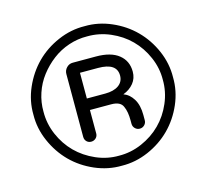

<svg xmlns="http://www.w3.org/2000/svg" viewBox="-103 -826 1026 954"><g transform="rotate(-15 409.5 -349.0)"><path d="M769 -349.1Q770.5 -278.8 741.5 -211.9Q712.4 -145 663.3 -95.9Q614.3 -46.9 547.4 -17.8Q480.5 11.2 410.2 9.8Q339.8 11.2 272.7 -17.8Q205.6 -46.9 156.7 -95.9Q107.9 -145 78.6 -211.9Q49.3 -278.8 50.8 -349.1Q49.3 -419.4 78.6 -486.3Q107.9 -553.2 156.7 -602.3Q205.6 -651.4 272.7 -680.4Q339.8 -709.5 410.2 -708Q480.5 -709.5 547.4 -680.4Q614.3 -651.4 663.3 -602.3Q712.4 -553.2 741.5 -486.3Q770.5 -419.4 769 -349.1ZM716.8 -350.1Q717.8 -410.2 693.1 -467Q668.5 -523.9 626.7 -565.7Q585 -607.4 527.6 -632.1Q470.2 -656.7 409.2 -655.8Q360.8 -656.7 314.2 -641.1Q267.6 -625.5 229.5 -596.4Q191.4 -567.4 162.4 -529.5Q133.3 -491.7 117.7 -445.1Q102.1 -398.4 103 -350.1Q102.1 -289.1 126.7 -231.7Q151.4 -174.3 193.1 -132.6Q234.9 -90.8 292 -65.9Q349.1 -41 409.2 -42Q470.2 -41 527.6 -65.9Q585 -90.8 626.7 -132.6Q668.5 -174.3 693.1 -231.7Q717.8 -289.1 716.8 -350.1ZM508.8 -331.1Q539.1 -320.3 558.6 -288.6Q578.1 -256.8 578.1 -206.1V-179.2Q578.1 -165 568.1 -155Q558.1 -145 543.9 -145Q529.8 -145 519.8 -155Q509.8 -165 509.8 -179.2V-196.8Q509.8 -241.7 497.1 -269Q485.4 -298.8 437 -298.8H328.1V-178.2Q328.1 -164.1 318.1 -154.5Q308.1 -145 293.9 -145Q279.8 -145 270.5 -154.5Q261.2 -164.1 261.2 -178.2V-502Q261.2 -520.5 274.4 -534.2Q287.6 -547.9 306.2 -547.9H425.8Q502.4 -547.9 542.7 -515.6Q583 -483.4 583 -428.2Q583 -393.6 562.7 -368.7Q542.5 -343.8 508.8 -331.1ZM517.1 -425.8Q517.1 -490.2 420.9 -490.2H328.1V-357.9H422.9Q466.3 -357.9 491.7 -375.7Q517.1 -393.6 517.1 -425.8Z"/></g></svg>

Font: Aka-Acid-Varela
Style: Regular
Weight: 400
Designer: Joe Prince, Avraham Cornfeld, Cyberella
Foundry: Joe Prince, Avraham Cornfeld, Cyberella
Version: Version 2.000; ttfautohint (v1.5.33-1714) -l 8 -r 50 -G 200 